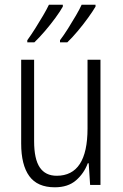

<svg xmlns="http://www.w3.org/2000/svg" viewBox="-20 -786 521 816"><path d="M407 -532V0H363L357 -92H353Q337 -49 303 -19.5Q269 10 213 10Q139 10 104.5 -37.5Q70 -85 70 -176V-532H125V-186Q125 -110 149 -74.5Q173 -39 221 -39Q352 -39 352 -240V-532ZM386 -758Q375 -739 354.5 -710.5Q334 -682 310 -653.5Q286 -625 266 -606H235V-615Q251 -636 269 -664.5Q287 -693 303 -720.5Q319 -748 327 -766H386ZM247 -758Q236 -738 215.5 -710Q195 -682 171 -654Q147 -626 126 -606H96V-615Q112 -637 130 -665.5Q148 -694 163.5 -720.5Q179 -747 188 -766H247Z"/></svg>

Font: Noto Sans Ethiopic Condensed Light
Style: Regular
Weight: 300
Width: 3
Designer: Monotype Design Team
Foundry: Monotype Imaging Inc.
Version: Version 2.102; ttfautohint (v1.8.4.7-5d5b)